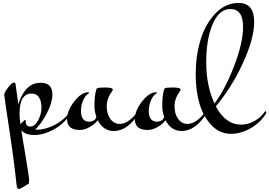

<svg xmlns="http://www.w3.org/2000/svg" viewBox="-20 -859 1820 1297"><path d="M118 -20 145 -47Q147 -48 150.5 -48Q154 -48 154 -40Q154 -4 185 -4Q217 -6 238.5 -47.5Q260 -89 260 -132.5Q260 -176 243.5 -201.5Q227 -227 194 -227Q112 -227 112 -91Q112 -64 118 -20ZM233 17Q288 17 353 -17Q418 -51 456 -110L463 -98Q415 -24 345 14.5Q275 53 213 53Q151 53 124 21Q131 70 146 154Q177 338 177 359.5Q177 381 171 383.5Q165 386 150 396Q115 418 110 418Q94 418 92 390Q74 220 41.5 7Q9 -206 8.5 -219.5Q8 -233 34.5 -267.5Q61 -302 74 -301.5Q87 -301 87 -276L104 -152Q111 -184 133 -222Q176 -300 255 -300Q334 -300 334 -221Q334 -167 298 -96.5Q262 -26 218 16Q223 17 233 17Z M636 -262Q639 -268 690.5 -268Q742 -268 742 -253Q742 -250 736 -241Q701 -193 701 -141Q701 -89 725.5 -55.5Q750 -22 788 -22Q850 -22 914 -110L921 -98Q843 26 749 26Q678 26 640 -47Q624 -23 588 -2Q552 19 520 19Q433 19 433 -54Q433 -111 481.5 -173.5Q530 -236 577 -236Q581 -236 581 -233Q581 -230 577 -226Q556 -215 541.5 -180.5Q527 -146 527 -110Q527 -37 583 -37Q599 -37 613.5 -45.5Q628 -54 631 -70Q618 -105 618 -143Q618 -181 621 -207Q629 -262 636 -262Z M1094 -262Q1097 -268 1148.5 -268Q1200 -268 1200 -253Q1200 -250 1194 -241Q1159 -193 1159 -141Q1159 -89 1183.5 -55.5Q1208 -22 1246 -22Q1308 -22 1372 -110L1379 -98Q1301 26 1207 26Q1136 26 1098 -47Q1082 -23 1046 -2Q1010 19 978 19Q891 19 891 -54Q891 -111 939.5 -173.5Q988 -236 1035 -236Q1039 -236 1039 -233Q1039 -230 1035 -226Q1014 -215 999.5 -180.5Q985 -146 985 -110Q985 -37 1041 -37Q1057 -37 1071.5 -45.5Q1086 -54 1089 -70Q1076 -105 1076 -143Q1076 -181 1079 -207Q1087 -262 1094 -262Z M1622 -677Q1622 -798 1536 -798Q1460 -798 1416.5 -696Q1373 -594 1373 -437.5Q1373 -281 1429 -160Q1499 -252 1560.5 -410.5Q1622 -569 1622 -677ZM1611 -17Q1655 -17 1700 -42Q1745 -67 1773 -110L1780 -98Q1742 -32 1674.5 6.5Q1607 45 1543 45H1540Q1463 45 1408 -14Q1302 -126 1302 -358Q1302 -479 1333.5 -586Q1365 -693 1433 -766Q1501 -839 1592 -839Q1697 -839 1697 -711Q1697 -598 1620.5 -432Q1544 -266 1438 -141Q1503 -17 1611 -17Z"/></svg>

Font: Mr Bedfort
Style: Regular
Weight: 400
Designer: Alejandro Paul
Foundry: Alejandro Paul
Version: Version 1.000